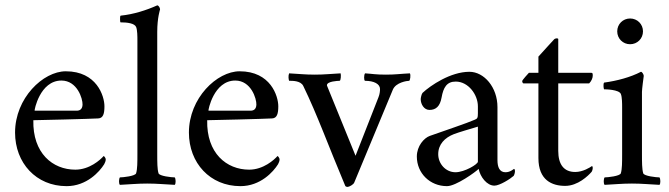

<svg xmlns="http://www.w3.org/2000/svg" viewBox="-20 -698 2538 728"><path d="M106.4 -242.2C118.2 -242.2 322.3 -247.1 352.5 -249C371.1 -250 376 -266.6 376 -294.9C376 -334 346.7 -427.7 229.5 -427.7C143.6 -427.7 37.1 -326.2 37.1 -195.3C37.1 -80.1 117.2 7.8 232.4 7.8C308.6 7.8 357.4 -46.9 375 -75.2C377.9 -80.1 380.9 -87.9 380.9 -92.8C380.9 -100.6 374 -106.4 373 -106.4C360.4 -91.8 319.3 -54.7 265.6 -54.7C179.7 -54.7 103.5 -117.2 106.4 -242.2ZM212.9 -392.6C272.5 -392.6 293.9 -324.2 293 -300.8C292 -283.2 282.2 -278.3 270.5 -278.3H111.3C109.4 -278.3 130.9 -392.6 212.9 -392.6Z M437.5 -638.7C433.6 -637.7 435.5 -613.3 436.5 -613.3C463.9 -613.3 490.2 -609.4 496.1 -595.7C501 -584 501 -558.6 501 -544.9V-113.3C501 -84 501 -56.6 496.1 -41C493.2 -30.3 446.3 -25.4 434.6 -25.4C430.7 -20.5 429.7 -2 434.6 2.9C474.6 1 500 -2 538.1 -2C576.2 -2 602.5 1 642.6 2.9C647.5 -2 646.5 -20.5 642.6 -25.4C630.9 -25.4 584 -30.3 581.1 -41C576.2 -56.6 576.2 -84 576.2 -113.3V-577.1C576.2 -630.9 586.9 -662.1 586.9 -662.1C586.9 -668.9 581.1 -677.7 576.2 -677.7C535.2 -659.2 486.3 -643.6 437.5 -638.7Z M765.6 -242.2C777.3 -242.2 981.4 -247.1 1011.7 -249C1030.3 -250 1035.2 -266.6 1035.2 -294.9C1035.2 -334 1005.9 -427.7 888.7 -427.7C802.7 -427.7 696.3 -326.2 696.3 -195.3C696.3 -80.1 776.4 7.8 891.6 7.8C967.8 7.8 1016.6 -46.9 1034.2 -75.2C1037.1 -80.1 1040 -87.9 1040 -92.8C1040 -100.6 1033.2 -106.4 1032.2 -106.4C1019.5 -91.8 978.5 -54.7 924.8 -54.7C838.9 -54.7 762.7 -117.2 765.6 -242.2ZM872.1 -392.6C931.6 -392.6 953.1 -324.2 952.1 -300.8C951.2 -283.2 941.4 -278.3 929.7 -278.3H770.5C768.6 -278.3 790 -392.6 872.1 -392.6Z M1076.2 -419.9C1072.3 -410.2 1074.2 -396.5 1076.2 -391.6C1087.9 -391.6 1120.1 -392.6 1129.9 -372.1C1183.6 -261.7 1225.6 -143.6 1289.1 6.8C1290 8.8 1293.9 10.7 1297.9 10.7C1303.7 10.7 1320.3 2 1323.2 -5.9L1469.7 -358.4C1481.4 -385.7 1523.4 -391.6 1531.2 -391.6C1535.2 -391.6 1538.1 -414.1 1534.2 -419.9C1495.1 -418 1480.5 -415 1443.4 -415C1403.3 -415 1394.5 -418 1364.3 -419.9C1359.4 -415 1359.4 -391.6 1364.3 -391.6C1397.5 -391.6 1420.9 -379.9 1420.9 -360.4C1420.9 -353.5 1419.9 -340.8 1415 -329.1L1328.1 -107.4L1220.7 -371.1C1219.7 -373 1219.7 -374 1219.7 -375C1219.7 -389.6 1260.7 -391.6 1267.6 -391.6C1272.5 -391.6 1273.4 -414.1 1271.5 -419.9C1232.4 -418 1210.9 -415 1173.8 -415C1133.8 -415 1116.2 -418 1076.2 -419.9Z M1707 -44.9C1669.9 -44.9 1641.6 -77.1 1641.6 -113.3C1641.6 -150.4 1666 -175.8 1701.2 -189.5C1718.8 -196.3 1765.6 -210 1792 -217.8V-85C1792 -75.2 1741.2 -44.9 1707 -44.9ZM1759.8 -425.8C1688.5 -425.8 1612.3 -374 1582 -345.7C1578.1 -340.8 1575.2 -326.2 1575.2 -322.3C1575.2 -302.7 1587.9 -281.2 1608.4 -281.2C1632.8 -281.2 1648.4 -294.9 1654.3 -328.1C1661.1 -366.2 1673.8 -388.7 1708 -388.7C1755.9 -388.7 1792 -338.9 1792 -294.9V-268.6C1792 -251 1790 -248 1780.3 -244.1C1752 -231.4 1664.1 -202.1 1609.4 -182.6C1587.9 -174.8 1560.5 -144.5 1560.5 -104.5C1560.5 -41 1610.4 7.8 1674.8 7.8C1709 7.8 1783.2 -45.9 1794.9 -57.6C1800.8 -27.3 1826.2 5.9 1854.5 5.9C1875 5.9 1916 -20.5 1927.7 -31.2C1930.7 -36.1 1932.6 -43.9 1932.6 -49.8C1932.6 -52.7 1931.6 -57.6 1928.7 -57.6C1925.8 -55.7 1914.1 -44.9 1896.5 -44.9C1874 -44.9 1866.2 -64.5 1866.2 -90.8V-292C1866.2 -367.2 1815.4 -425.8 1759.8 -425.8Z M2096.7 -381.8H2213.9C2222.7 -390.6 2227.5 -402.3 2227.5 -411.1C2227.5 -417 2227.5 -421.9 2222.7 -421.9H2096.7V-549.8C2096.7 -553.7 2085.9 -553.7 2081.1 -548.8C2079.1 -545.9 2040 -504.9 2021.5 -483.4V-421.9H1985.4C1984.4 -420.9 1960 -394.5 1960 -390.6C1960 -387.7 1961.9 -381.8 1964.8 -381.8H2021.5V-98.6C2021.5 -14.6 2073.2 6.8 2123 6.8C2170.9 6.8 2210 -31.2 2223.6 -46.9C2224.6 -47.9 2227.5 -55.7 2227.5 -61.5C2227.5 -64.5 2226.6 -67.4 2224.6 -68.4C2217.8 -63.5 2190.4 -45.9 2161.1 -45.9C2118.2 -45.9 2096.7 -74.2 2096.7 -126Z M2414.1 -349.6C2414.1 -359.4 2419.9 -403.3 2420.9 -410.2C2420.9 -415 2415 -425.8 2410.2 -425.8C2371.1 -405.3 2320.3 -391.6 2270.5 -384.8C2266.6 -379.9 2268.6 -361.3 2270.5 -359.4C2277.3 -359.4 2327.1 -358.4 2334 -341.8C2338.9 -330.1 2338.9 -303.7 2338.9 -291V-113.3C2338.9 -84 2338.9 -56.6 2334 -41C2331.1 -30.3 2284.2 -25.4 2272.5 -25.4C2268.6 -20.5 2267.6 -2 2272.5 2.9C2312.5 1 2337.9 -2 2376 -2C2414.1 -2 2440.4 1 2480.5 2.9C2485.4 -2 2484.4 -20.5 2480.5 -25.4C2468.8 -25.4 2421.9 -30.3 2418.9 -41C2414.1 -56.6 2414.1 -84 2414.1 -113.3ZM2320.3 -579.1C2320.3 -551.8 2341.8 -530.3 2369.1 -530.3C2396.5 -530.3 2418 -551.8 2418 -579.1C2418 -606.4 2396.5 -627.9 2369.1 -627.9C2341.8 -627.9 2320.3 -606.4 2320.3 -579.1Z"/></svg>

Font: Crimson
Style: Roman
Weight: 400
Version: Version 0.2